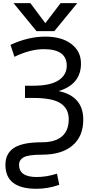

<svg xmlns="http://www.w3.org/2000/svg" viewBox="-20 -976 590 1226"><path d="M246.1 -67.4Q331.1 -67.4 375 -104.5Q418.9 -141.6 418.9 -214.8Q418.9 -282.2 366.7 -316.4Q314.5 -350.6 193.4 -350.6H139.6V-428.7H193.4Q300.8 -428.7 353.5 -462.9Q406.2 -497.1 406.2 -556.6Q406.2 -662.1 259.8 -662.1Q172.9 -662.1 72.3 -613.3L46.9 -689.5Q160.2 -742.2 269.5 -742.2Q374 -742.2 435.5 -695.3Q497.1 -648.4 497.1 -570.3Q497.1 -437.5 354.5 -394.5Q511.7 -361.3 511.7 -211.9Q511.7 -105.5 442.9 -46.9Q374 11.7 249 11.7Q161.1 11.7 131.3 28.3Q101.6 44.9 101.6 76.2Q101.6 154.3 213.9 154.3Q278.3 154.3 343.8 132.8L358.4 204.1Q286.1 229.5 212.9 229.5Q14.6 229.5 14.6 77.1Q14.6 3.9 69.3 -31.7Q124 -67.4 246.1 -67.4ZM269.5 -828.1 367.2 -956.1H473.6L327.1 -777.3H212.9L66.4 -956.1H173.8Z"/></svg>

Font: irohakakuC Regular
Style: Regular
Weight: 400
Designer: [Source Han Sans]
Ryoko NISHIZUKA Ë•øÂ°öÊ∂ºÂ≠ê (kana & ideographs); Paul D. Hunt (Latin, Greek & Cyrillic); Wenlong ZHAN
Version: Version 1.001.20160904